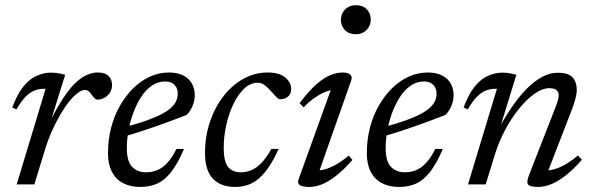

<svg xmlns="http://www.w3.org/2000/svg" viewBox="-20 -730 2348 760"><path d="M160.5 -378.5Q159 -378.5 157.2 -378.5Q155.5 -378.5 153.5 -378.5Q134 -378.5 116.2 -371.5Q98.5 -364.5 81 -346.8Q63.5 -329 45.5 -297L28.5 -304.5Q48.5 -358 73 -388Q97.5 -418 125.8 -430.2Q154 -442.5 182.5 -442.5Q192 -442.5 201.2 -441.5Q210.5 -440.5 219.8 -438.5Q229 -436.5 238 -434L183.5 -259H183Q215.5 -323 245.8 -363.8Q276 -404.5 306 -423.8Q336 -443 366.5 -443Q396.5 -443 410 -429Q423.5 -415 423.5 -393.5Q423.5 -376 415 -363Q406.5 -350 393 -342.8Q379.5 -335.5 365 -335.5Q361 -335.5 356 -339.5Q351 -343.5 344 -353.5Q337.5 -363.5 331 -368.8Q324.5 -374 317 -374Q304 -374 287.5 -361.8Q271 -349.5 253.5 -327.8Q236 -306 218.5 -276Q201 -246 185 -210Q169 -174 157 -134L116 0H46Z M634 -407.5Q604.5 -407.5 580.2 -390.5Q556 -373.5 537.8 -344.8Q519.5 -316 507 -281.5Q494.5 -247 488.2 -211.2Q482 -175.5 482 -144.5Q482 -91.5 502.8 -69.8Q523.5 -48 558 -48Q581.5 -48 602 -56.2Q622.5 -64.5 641.5 -84.5Q660.5 -104.5 678.5 -140.5H708.5Q683.5 -82.5 658 -49.8Q632.5 -17 603 -3.5Q573.5 10 535 10Q496 10 467.2 -5Q438.5 -20 423 -50Q407.5 -80 407.5 -123.5Q407.5 -177 420 -225Q432.5 -273 455.5 -312.8Q478.5 -352.5 508.5 -381.8Q538.5 -411 574.2 -427Q610 -443 648 -443Q684 -443 707 -430.5Q730 -418 740.5 -397.5Q751 -377 751 -353.5Q751 -331.5 741.8 -309.8Q732.5 -288 718.5 -275Q688 -263 657.8 -251.8Q627.5 -240.5 596.8 -229.8Q566 -219 535.8 -209.2Q505.5 -199.5 475 -190.5L476.5 -227.5Q527.5 -241 563.8 -254.2Q600 -267.5 623.2 -280.2Q646.5 -293 659.8 -306Q673 -319 678.2 -332Q683.5 -345 683.5 -359Q683.5 -373.5 677.8 -384.2Q672 -395 661.2 -401.2Q650.5 -407.5 634 -407.5Z M1000 -402.5Q971 -402.5 946.5 -379.2Q922 -356 903.8 -318Q885.5 -280 875.5 -234.5Q865.5 -189 865.5 -144.5Q865.5 -91.5 882.5 -69.8Q899.5 -48 933.5 -48Q955 -48 975.2 -56.5Q995.5 -65 1015.2 -85.5Q1035 -106 1054 -140.5H1083Q1057 -83.5 1030.8 -50.8Q1004.5 -18 975.5 -4Q946.5 10 911 10Q853.5 10 822.5 -23Q791.5 -56 791.5 -123.5Q791.5 -190 811 -247.8Q830.5 -305.5 864.8 -349.5Q899 -393.5 943.8 -418.2Q988.5 -443 1039 -443Q1085.5 -443 1109 -423.5Q1132.5 -404 1132.5 -378Q1132.5 -358 1120.2 -347.8Q1108 -337.5 1090 -337Q1082.5 -336.5 1073 -346.8Q1063.5 -357 1052 -370Q1040.5 -383 1027.8 -392.8Q1015 -402.5 1000 -402.5Z M1162.5 -22 1294.5 -388 1309.5 -375Q1293 -376 1271.5 -367.8Q1250 -359.5 1226.8 -343.8Q1203.5 -328 1182 -305L1166 -321.5Q1202.5 -370.5 1232.8 -396.8Q1263 -423 1288.5 -433Q1314 -443 1336.5 -443Q1357 -443 1366.2 -435Q1375.5 -427 1370 -411L1238 -36L1228.5 -56Q1245.5 -54 1267.5 -60.2Q1289.5 -66.5 1313.5 -80.5Q1337.5 -94.5 1360.5 -114.5L1375 -97Q1339 -56 1308.2 -32.5Q1277.5 -9 1252.2 0.5Q1227 10 1204.5 10Q1176 10 1166 2.2Q1156 -5.5 1162.5 -22ZM1329.5 -651Q1329.5 -667.5 1337 -680.8Q1344.5 -694 1358 -701.8Q1371.5 -709.5 1389.5 -709.5Q1416 -709.5 1431.8 -693.2Q1447.5 -677 1447.5 -653Q1447.5 -636.5 1440 -623.2Q1432.5 -610 1419.2 -602.2Q1406 -594.5 1388 -594.5Q1361.5 -594.5 1345.5 -610.8Q1329.5 -627 1329.5 -651Z M1658.5 -407.5Q1629 -407.5 1604.8 -390.5Q1580.5 -373.5 1562.2 -344.8Q1544 -316 1531.5 -281.5Q1519 -247 1512.8 -211.2Q1506.5 -175.5 1506.5 -144.5Q1506.5 -91.5 1527.2 -69.8Q1548 -48 1582.5 -48Q1606 -48 1626.5 -56.2Q1647 -64.5 1666 -84.5Q1685 -104.5 1703 -140.5H1733Q1708 -82.5 1682.5 -49.8Q1657 -17 1627.5 -3.5Q1598 10 1559.5 10Q1520.5 10 1491.8 -5Q1463 -20 1447.5 -50Q1432 -80 1432 -123.5Q1432 -177 1444.5 -225Q1457 -273 1480 -312.8Q1503 -352.5 1533 -381.8Q1563 -411 1598.8 -427Q1634.5 -443 1672.5 -443Q1708.5 -443 1731.5 -430.5Q1754.5 -418 1765 -397.5Q1775.5 -377 1775.5 -353.5Q1775.5 -331.5 1766.2 -309.8Q1757 -288 1743 -275Q1712.5 -263 1682.2 -251.8Q1652 -240.5 1621.2 -229.8Q1590.5 -219 1560.2 -209.2Q1530 -199.5 1499.5 -190.5L1501 -227.5Q1552 -241 1588.2 -254.2Q1624.5 -267.5 1647.8 -280.2Q1671 -293 1684.2 -306Q1697.5 -319 1702.8 -332Q1708 -345 1708 -359Q1708 -373.5 1702.2 -384.2Q1696.5 -395 1685.8 -401.2Q1675 -407.5 1658.5 -407.5Z M1832 -297 1815 -304.5Q1835 -358 1859.5 -388Q1884 -418 1912.2 -430.2Q1940.5 -442.5 1969 -442.5Q1978.5 -442.5 1987.8 -441.5Q1997 -440.5 2006 -438.5Q2015 -436.5 2024 -434L1961.5 -231H1960Q1983.5 -273.5 2010 -311.8Q2036.5 -350 2065.2 -379Q2094 -408 2124.8 -425Q2155.5 -442 2187.5 -442Q2230 -442 2246.5 -423.5Q2263 -405 2263 -375.5Q2263 -359.5 2257.8 -339.2Q2252.5 -319 2243 -294.5L2143 -36V-55.5Q2160 -55.5 2180.8 -62.2Q2201.5 -69 2223.8 -82.5Q2246 -96 2267.5 -114.5L2283.5 -97.5Q2247 -56.5 2216 -33Q2185 -9.5 2159 0.2Q2133 10 2110 10Q2077.5 10 2070.2 0.2Q2063 -9.5 2074.5 -38L2181 -311Q2185.5 -323 2188.5 -333.5Q2191.5 -344 2191.5 -352.5Q2191.5 -365.5 2183 -373.2Q2174.5 -381 2153 -381Q2128 -381 2097.5 -360Q2067 -339 2036.8 -302.5Q2006.5 -266 1980.8 -218.2Q1955 -170.5 1938.5 -117L1902.5 0H1832.5L1947 -378.5Q1945.5 -378.5 1943.8 -378.5Q1942 -378.5 1940 -378.5Q1920.5 -378.5 1902.8 -371.5Q1885 -364.5 1867.5 -346.8Q1850 -329 1832 -297Z"/></svg>

Font: Newsreader 17pt
Style: Italic
Weight: 400
Italic angle: -17°
Version: Version 1.003